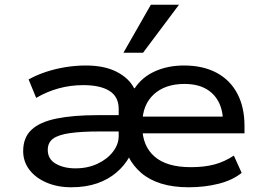

<svg xmlns="http://www.w3.org/2000/svg" viewBox="-20 -783 1117 812"><path d="M281 9Q223 9 176.5 -11Q130 -31 104 -65.5Q78 -100 78 -144Q78 -201 113 -234Q148 -267 218.5 -281.5Q289 -296 393 -296H506V-227H401Q324 -227 275.5 -220Q227 -213 204.5 -196.5Q182 -180 182 -149Q182 -110 216 -90.5Q250 -71 299 -71Q351 -71 392.5 -90.5Q434 -110 458 -141.5Q482 -173 482 -208V-322Q482 -374 443 -398.5Q404 -423 332 -423Q279 -423 229 -409.5Q179 -396 133 -369L101 -447Q135 -466 174.5 -479Q214 -492 257 -499Q300 -506 343 -506Q421 -506 473 -479.5Q525 -453 547 -410H550Q581 -457 635.5 -481.5Q690 -506 758 -506Q839 -506 896.5 -475Q954 -444 984 -386.5Q1014 -329 1014 -251V-219H556V-290H946L923 -268Q923 -317 904 -353Q885 -389 849 -408.5Q813 -428 760 -428Q678 -428 630 -383.5Q582 -339 582 -261V-246Q582 -166 633.5 -121Q685 -76 787 -76Q844 -76 887 -87.5Q930 -99 969 -125L1002 -52Q964 -21 905 -6Q846 9 778 9Q712 9 662 -6.5Q612 -22 577.5 -51.5Q543 -81 523 -121H528Q507 -83 472.5 -53.5Q438 -24 390.5 -7.5Q343 9 281 9ZM502 -560 618 -763H737L585 -560Z"/></svg>

Font: Nunito Sans 7pt SemiExpanded Medium
Style: Regular
Weight: 500
Width: 6
Designer: Vernon Adams
Foundry: Vernon Adams
Version: Version 3.101;gftools[0.9.27]